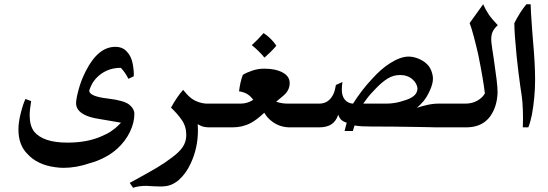

<svg xmlns="http://www.w3.org/2000/svg" viewBox="-20 -601 2588 906"><path d="M614 -63Q614 -22 593 21.5Q572 65 534 100Q509 123 475 141Q441 159 404 169Q340 191 280 191Q261 191 241 188Q156 177 109 125Q67 83 67 10Q67 -23 77.5 -65.5Q88 -108 100 -134L127 -124Q120 -82 120 -57Q120 -8 141 20Q184 72 298 72Q392 72 459 42Q486 31 505.5 17.5Q525 4 536 -7L551 -22Q547 -23 525.5 -26.5Q504 -30 446 -40Q401 -47 376 -61Q339 -81 339 -114Q339 -134 351 -178.5Q363 -223 385 -266Q443 -380 524 -380Q559 -380 579 -357Q600 -335 606.5 -298.5Q613 -262 611 -241L586 -229Q570 -261 550 -281Q479 -281 432 -230Q418 -214 410.5 -197.5Q403 -181 401 -173Q402 -146 489 -136Q565 -127 589.5 -107.5Q614 -88 614 -63Z M883 -137Q899 -125 919.5 -118.5Q940 -112 958 -112H1044V0H971Q943 0 928.5 -7Q914 -14 913 -15L914 14Q914 97 880 170Q858 218 823 249Q805 264 785.5 271.5Q766 279 738 279L705 278Q681 276 671 276Q634 276 608 285L592 262L616 249Q680 214 719 191Q758 168 789 144Q825 118 842 93Q859 68 859 36Q859 -4 838 -34.5Q817 -65 787 -93Q814 -143 844 -177Q848 -172 860 -158.5Q872 -145 883 -137Z M1284 -385Q1259 -356 1228 -329Q1201 -362 1168 -388Q1196 -413 1224 -445Q1242 -433 1258.5 -416.5Q1275 -400 1284 -385Z M1465 0H1349Q1301 0 1265 -27Q1242 -43 1227 -69Q1191 -35 1162 -20Q1124 0 1076 0H1026Q1002 0 986.5 -18Q971 -36 971 -56Q971 -78 988 -95Q1005 -112 1026 -112H1114Q1148 -112 1175 -130Q1162 -148 1146 -157.5Q1130 -167 1108 -170Q1113 -214 1126 -248Q1144 -259 1171 -268Q1198 -277 1227 -277Q1280 -277 1313.5 -259Q1347 -241 1347 -209Q1347 -174 1316 -148.5Q1285 -123 1283 -121Q1309 -112 1339 -112H1465Z M2160 0H2039Q2015 0 2001 -1L1943 -2Q1902 -3 1837 -3.5Q1772 -4 1733 -4Q1709 -4 1689 -5Q1669 -6 1653 -9L1645 17H1606L1616 -22Q1599 -27 1590 -36Q1581 -45 1576 -60Q1566 -29 1544 -14.5Q1522 0 1485 0H1447Q1423 0 1407.5 -14Q1392 -28 1392 -55Q1392 -81 1408 -96.5Q1424 -112 1447 -112H1486Q1524 -112 1545 -143Q1553 -154 1557 -166Q1561 -178 1565 -200L1596 -214Q1593 -196 1593 -178Q1593 -148 1607 -131Q1622 -113 1646 -112Q1686 -176 1736 -229Q1778 -276 1821 -303Q1870 -334 1908 -334Q1928 -334 1948.5 -326.5Q1969 -319 1985 -307Q2006 -291 2014.5 -269Q2023 -247 2023 -230Q2023 -206 2008.5 -174Q1994 -142 1977 -122Q1958 -101 1947 -92Q1966 -99 1994.5 -105.5Q2023 -112 2047 -112H2160ZM1868 -247Q1836 -247 1809.5 -230.5Q1783 -214 1756 -186Q1726 -156 1710.5 -134.5Q1695 -113 1694 -112H1801Q1846 -112 1885 -126Q1914 -134 1931 -147Q1948 -160 1950 -181Q1949 -207 1926 -227Q1903 -247 1868 -247Z M2298 -415Q2298 -405 2299 -399L2303 -369L2310 -323Q2319 -262 2323.5 -224.5Q2328 -187 2328 -163Q2325 -96 2293 -52Q2267 -17 2226 -6Q2205 0 2178 0H2143Q2119 0 2103 -15.5Q2087 -31 2087 -55Q2087 -77 2101.5 -94.5Q2116 -112 2143 -112H2176Q2207 -112 2231.5 -125.5Q2256 -139 2268 -160Q2261 -223 2237 -342Q2227 -386 2215.5 -429.5Q2204 -473 2196 -492L2260 -581Q2271 -555 2286.5 -532.5Q2302 -510 2329 -482Q2314 -469 2306 -454Q2298 -439 2298 -415Z M2464 -581H2484Q2484 -556 2491 -461Q2491 -458 2495 -410Q2505 -300 2505 -225Q2505 -143 2490 -60Q2483 -25 2473 0H2447L2448 -43Q2448 -81 2445 -121Q2444 -139 2435 -195Q2426 -259 2418 -334Q2407 -445 2407 -492Q2434 -545 2464 -581Z"/></svg>

Font: Mirza Medium
Style: Regular
Weight: 500
Designer: Arabic design by Kourosh Beigpour, Latin design by Eduardo Tunni, engineering by Lasse Fister
Version: Version 1.0010g